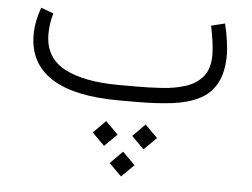

<svg xmlns="http://www.w3.org/2000/svg" viewBox="-47 -386 962 734"><g transform="rotate(5 434.0 -19.5)"><path d="M471.7 130.9 519 83 566.9 130.9 519 178.2ZM320.3 130.9 367.7 83 415.5 130.9 367.7 178.2ZM395 241.7 442.4 193.8 490.2 241.7 442.4 289.1ZM476.1 0H410.2Q236.3 0 149.4 -56.4Q62.5 -112.8 62.5 -221.7Q62.5 -249 67.9 -275.6Q73.2 -302.2 82.5 -327.1L130.4 -309.1Q118.7 -269.5 118.7 -229Q119.1 -138.7 194.6 -98.6Q270 -58.6 405.3 -58.6H472.7Q521.5 -58.6 570.3 -61.8Q619.1 -64.9 659.9 -78.1Q700.7 -91.3 725.3 -121.1Q750 -150.9 750 -204.1Q750 -225.6 746.1 -254.2Q742.2 -282.7 735.4 -315.4L787.6 -328.1Q796.4 -294.9 800.8 -260.7Q805.2 -226.6 805.2 -211.4Q805.2 -142.1 782.2 -100.1Q759.3 -58.1 716.1 -36.4Q672.9 -14.6 612.3 -7.3Q551.8 0 476.1 0Z"/></g></svg>

Font: Vazir Thin FD-WOL-UI
Style: Thin-FD-WOL-UI
Weight: 100
Designer: Saber Rastikerdar
Foundry: Saber Rastikerdar
Version: Version 30.1.0